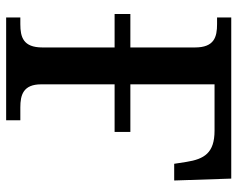

<svg xmlns="http://www.w3.org/2000/svg" viewBox="-92 -662 754 609"><g transform="rotate(90 284.5 -357.0)"><path d="M35 0H361V-45H320C281 -45 247 -54 247 -111V-344H398V-394H247V-661H394C465 -661 484 -628 493 -572L499 -533H552L546 -714H35V-669H56C97 -669 130 -660 130 -599V-394H24V-344H130V-115C130 -54 97 -45 56 -45H35Z"/></g></svg>

Font: Noto Serif Thai Medium
Style: Regular
Weight: 500
Designer: Monotype Design Team
Foundry: Monotype Imaging Inc.
Version: Version 1.901;PS 001.901;hotconv 1.0.88;makeotf.lib2.5.64775